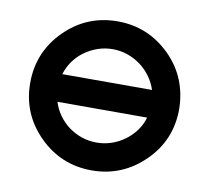

<svg xmlns="http://www.w3.org/2000/svg" viewBox="-66 -620 757 694"><g transform="rotate(10 312.5 -273.5)"><path d="M585.9 -273.4Q585.9 -159.2 505.9 -80.1Q424.8 0 312.5 0Q199.2 0 119.1 -80.1Q39.1 -160.2 39.1 -273.4Q39.1 -386.7 119.1 -466.8Q199.2 -546.9 312.5 -546.9Q424.8 -546.9 505.9 -466.8Q545.9 -426.8 565.4 -378.4Q585 -330.1 585.9 -273.4ZM147.9 -222.7Q156.2 -196.3 172.4 -173.8Q188.5 -151.4 210 -135.7Q231.4 -120.1 257.8 -110.8Q284.2 -102.1 312.5 -102.1Q339.8 -102.1 366.2 -110.8Q392.6 -119.6 414.6 -135.7Q436.5 -151.4 453.1 -173.8Q469.7 -196.3 477.1 -222.7ZM477.1 -324.2Q468.8 -350.6 452.1 -373Q435.5 -395.5 414.1 -411.1Q392.6 -426.8 366.2 -436Q339.8 -444.8 312.5 -444.8Q284.7 -444.8 258.3 -436Q231.9 -426.8 210 -411.1Q188 -395.5 171.9 -373Q155.8 -350.6 147.9 -324.2Z"/></g></svg>

Font: Comfortaa
Style: Bold
Weight: 700
Designer: Johan Aakerlund
Foundry: Johan Aakerlund
Version: Version 2.001; ttfautohint (v1.4.1)